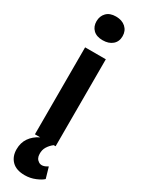

<svg xmlns="http://www.w3.org/2000/svg" viewBox="-240 -732 704 956"><g transform="rotate(30 111.5 -254.0)"><path d="M53 -500H172V0H161Q143 14 132 32Q121 50 122 73Q122 99 142 111.5Q162 124 193 104L211 166Q199 178 170.5 190Q142 202 110 202Q61 202 36 176.5Q11 151 11 110Q11 72 30 44.5Q49 17 83 0H53ZM37 -641Q37 -671 56 -690.5Q75 -710 110 -710Q145 -710 166 -691Q187 -672 187 -641Q187 -610 166 -592Q145 -574 110 -574Q75 -574 56 -592.5Q37 -611 37 -641Z"/></g></svg>

Font: PT Sans Narrow
Style: Bold
Weight: 700
Width: 3
Designer: A.Korolkova, O.Umpeleva, V.Yefimov
Foundry: ParaType Ltd
Version: Version 2.003W OFL